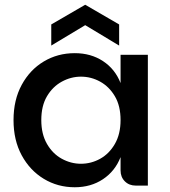

<svg xmlns="http://www.w3.org/2000/svg" viewBox="-20 -782 718 809"><path d="M295 7Q223 7 164.5 -28.5Q106 -64 71.5 -127.5Q37 -191 37 -276Q37 -361 71.5 -424.5Q106 -488 164.5 -523Q223 -558 295 -558Q363 -558 414 -524.5Q465 -491 488 -432V-551H603V0H552Q524 0 506 -18Q488 -36 488 -64V-120Q465 -61 414 -27Q363 7 295 7ZM321 -92Q364 -92 402 -113Q440 -134 464 -175.5Q488 -217 488 -276Q488 -336 464 -376.5Q440 -417 402 -438Q364 -459 321 -459Q279 -459 240.5 -438Q202 -417 178 -376.5Q154 -336 154 -276Q154 -217 178 -175.5Q202 -134 240.5 -113Q279 -92 321 -92ZM482 -590 339 -676 196 -590V-679L339 -762L482 -679Z"/></svg>

Font: Parkinsans Light Medium
Style: Regular
Weight: 500
Version: Version 1.000